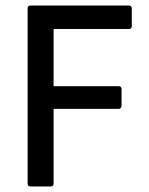

<svg xmlns="http://www.w3.org/2000/svg" viewBox="-20 -675 538 695"><path d="M90 0H164C170 0 174 -4 174 -10V-281H410C416 -281 420 -286 420 -292V-353C420 -359 416 -363 410 -363H174V-570H447C453 -570 457 -574 457 -580V-645C457 -651 453 -655 447 -655H90C84 -655 80 -651 80 -645V-10C80 -4 84 0 90 0Z"/></svg>

Font: Sofia Sans Cond SemiBold
Style: Regular
Weight: 600
Width: 3
Designer: Botio Nikoltchev, Ani Petrova
Foundry: lettersoup
Version: Version 4.100